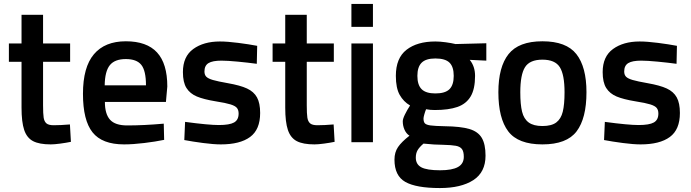

<svg xmlns="http://www.w3.org/2000/svg" viewBox="-20 -720 3500 972"><path d="M89 -175V-407H25V-500H89V-645H198V-500H335V-407H198V-187Q198 -144 201 -124.5Q204 -105 215 -95.5Q226 -86 252 -86Q286 -86 334 -90L339 -2Q315 3 285 7Q255 11 237 11Q179 11 147.5 -5.5Q116 -22 102.5 -62Q89 -102 89 -175Z M400 -245Q400 -380 455.5 -445.5Q511 -511 617 -511Q723 -511 775 -454.5Q827 -398 827 -282L820 -204H511Q511 -143 537 -114Q563 -85 624 -85Q708 -85 809 -94L811 -12Q768 -3 710.5 4Q653 11 608 11Q497 11 448.5 -50Q400 -111 400 -245ZM719 -288Q719 -362 695.5 -391.5Q672 -421 617 -421Q561 -421 536 -390Q511 -359 510 -288Z M913 -11 917 -103Q1036 -87 1088 -87Q1142 -87 1165 -100Q1188 -113 1188 -145Q1188 -163 1179.5 -173.5Q1171 -184 1147 -191.5Q1123 -199 1072 -207Q1011 -217 976.5 -231.5Q942 -246 924 -274.5Q906 -303 906 -355Q906 -434 958.5 -472Q1011 -510 1093 -510Q1131 -510 1185.5 -503Q1240 -496 1282 -488L1280 -397Q1236 -403 1183.5 -408Q1131 -413 1101 -413Q1056 -413 1035.5 -400.5Q1015 -388 1015 -358Q1015 -341 1024.5 -331.5Q1034 -322 1058 -315Q1082 -308 1133 -299Q1196 -288 1230.5 -272Q1265 -256 1281 -227Q1297 -198 1297 -148Q1297 -64 1246 -26.5Q1195 11 1098 11Q1062 11 1008.5 4Q955 -3 913 -11Z M1424 -175V-407H1360V-500H1424V-645H1533V-500H1670V-407H1533V-187Q1533 -144 1536 -124.5Q1539 -105 1550 -95.5Q1561 -86 1587 -86Q1621 -86 1669 -90L1674 -2Q1650 3 1620 7Q1590 11 1572 11Q1514 11 1482.5 -5.5Q1451 -22 1437.5 -62Q1424 -102 1424 -175Z M1759 -700H1868V-584H1759ZM1759 -500H1868V0H1759Z M1977 88Q1977 51 1995 24.5Q2013 -2 2053 -33Q2037 -43 2028 -63Q2019 -83 2019 -106Q2019 -118 2030 -140.5Q2041 -163 2056 -186Q2023 -205 2003.5 -239.5Q1984 -274 1984 -336Q1984 -426 2038 -468Q2092 -510 2184 -510Q2207 -510 2236.5 -506Q2266 -502 2286 -497L2442 -501V-413L2358 -417Q2385 -384 2385 -336Q2385 -269 2362.5 -231.5Q2340 -194 2295.5 -178.5Q2251 -163 2181 -163Q2157 -163 2137 -167Q2132 -155 2128 -140.5Q2124 -126 2124 -120Q2124 -103 2131 -95.5Q2138 -88 2159.5 -85Q2181 -82 2231 -81Q2312 -80 2356 -67Q2400 -54 2419 -22Q2438 10 2438 68Q2438 152 2376 192Q2314 232 2207 232Q2087 232 2032 201Q1977 170 1977 88ZM2277 -336Q2277 -382 2255.5 -403Q2234 -424 2184 -424Q2136 -424 2114.5 -402.5Q2093 -381 2093 -336Q2093 -290 2114.5 -268.5Q2136 -247 2184 -247Q2234 -247 2255.5 -268.5Q2277 -290 2277 -336ZM2328 74Q2328 47 2318.5 34.5Q2309 22 2287.5 18Q2266 14 2222 13Q2182 13 2124 7Q2103 25 2094 40.5Q2085 56 2085 78Q2085 112 2113 127Q2141 142 2208 142Q2269 142 2298.5 125.5Q2328 109 2328 74Z M2503 -253Q2503 -381 2554.5 -446Q2606 -511 2726 -511Q2847 -511 2898 -446Q2949 -381 2949 -253Q2949 -121 2899 -55Q2849 11 2726 11Q2603 11 2553 -55Q2503 -121 2503 -253ZM2838 -253Q2838 -342 2814 -380Q2790 -418 2726 -418Q2662 -418 2638 -380Q2614 -342 2614 -253Q2614 -191 2623 -154.5Q2632 -118 2656.5 -100Q2681 -82 2726 -82Q2772 -82 2796 -100Q2820 -118 2829 -154.5Q2838 -191 2838 -253Z M3038 -11 3042 -103Q3161 -87 3213 -87Q3267 -87 3290 -100Q3313 -113 3313 -145Q3313 -163 3304.5 -173.5Q3296 -184 3272 -191.5Q3248 -199 3197 -207Q3136 -217 3101.5 -231.5Q3067 -246 3049 -274.5Q3031 -303 3031 -355Q3031 -434 3083.5 -472Q3136 -510 3218 -510Q3256 -510 3310.5 -503Q3365 -496 3407 -488L3405 -397Q3361 -403 3308.5 -408Q3256 -413 3226 -413Q3181 -413 3160.5 -400.5Q3140 -388 3140 -358Q3140 -341 3149.5 -331.5Q3159 -322 3183 -315Q3207 -308 3258 -299Q3321 -288 3355.5 -272Q3390 -256 3406 -227Q3422 -198 3422 -148Q3422 -64 3371 -26.5Q3320 11 3223 11Q3187 11 3133.5 4Q3080 -3 3038 -11Z"/></svg>

Font: Cairo SemiBold
Style: Regular
Weight: 600
Designer: Mohamed Gaber, Accademia di Belle Arti di Urbino and others
Foundry: Kief Type Foundry, Accademia di Belle Arti di Urbino and others
Version: Version 3.011